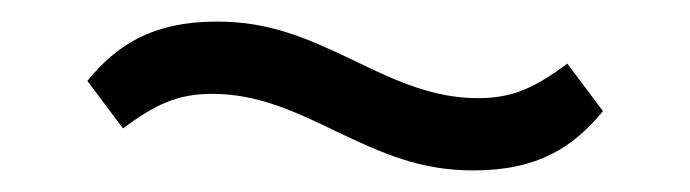

<svg xmlns="http://www.w3.org/2000/svg" viewBox="-20 -394 640 178"><path d="M419 -236C479 -236 512 -258 539 -291L506 -335C476 -313 456 -303 423 -303C382 -303 347 -319 310 -337C264 -359 230 -374 181 -374C121 -374 88 -352 61 -319L94 -275C124 -297 144 -307 177 -307C218 -307 253 -291 290 -273C336 -251 370 -236 419 -236Z"/></svg>

Font: IBM Plex Devanagari
Style: Regular
Weight: 400
Designer: Mike Abbink, Paul van der Laan, Pieter van Rosmalen, Erin McLaughlin
Foundry: Bold Monday
Version: Version 1.0